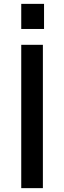

<svg xmlns="http://www.w3.org/2000/svg" viewBox="-20 -974 333 994"><path d="M90 0H202V-742H90ZM90 -954V-824H208V-954Z"/></svg>

Font: Cheyenne Sans Medium
Style: Regular
Weight: 500
Designer: The Public Sans project authors (U.S. Web Design System), Libre Franklin designed by Pablo Impallari and Rodrigo Fuenzal
Foundry: The Cheyenne Sans Project Authors
Version: Version 2.007